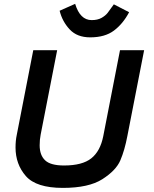

<svg xmlns="http://www.w3.org/2000/svg" viewBox="-20 -942 782 974"><path d="M58.8 0ZM626.2 -252.5 711.2 -687.5H588.8L503.8 -251.2Q488.8 -175 443.1 -138.8Q397.5 -102.5 305 -102.5Q236.2 -102.5 208.8 -128.8Q181.2 -155 181.2 -205Q181.2 -233.8 186.2 -258.8L270 -687.5H148.8L65 -257.5Q58.8 -228.8 58.8 -193.8Q58.8 -108.8 111.2 -48.8Q163.8 11.2 298.8 11.2Q430 11.2 499.4 -33.1Q568.8 -77.5 590.6 -128.8Q612.5 -180 626.2 -252.5ZM635 -880 557.5 -920Q537.5 -891.2 526.2 -876.9Q515 -862.5 495 -851.2Q475 -840 445 -840Q386.2 -840 361.2 -922.5L282.5 -887.5Q296.2 -832.5 333.8 -792.5Q371.2 -752.5 437.5 -752.5Q512.5 -752.5 558.1 -786.9Q603.8 -821.2 635 -880Z"/></svg>

Font: Cambay
Style: Bold Italic
Weight: 700
Italic angle: -11°
Designer: Pooja Saxena
Foundry: Pooja Saxena
Version: Version 1.006;PS 001.006;hotconv 1.0.70;makeotf.lib2.5.58329